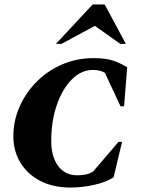

<svg xmlns="http://www.w3.org/2000/svg" viewBox="-20 -832 635 862"><path d="M296 10Q218 10 160.5 -20Q103 -50 71.5 -102Q40 -154 40 -221Q40 -289 67.5 -352Q95 -415 144 -464.5Q193 -514 258.5 -542.5Q324 -571 400 -571Q456 -571 489 -559.5Q522 -548 551 -530L537 -355H521L451 -505Q441 -511 428.5 -514.5Q416 -518 397 -518Q345 -518 302.5 -475.5Q260 -433 235 -360.5Q210 -288 210 -198Q210 -129 241 -87Q272 -45 327 -45Q344 -45 362 -48Q380 -51 398 -62L512 -195H528L490 -36Q456 -14 402.5 -2Q349 10 296 10ZM231 -635 396 -812H450L545 -635H520L406 -716L256 -635Z"/></svg>

Font: Spectral SC ExtraBold
Style: Italic
Weight: 800
Italic angle: -10°
Designer: Jean-Baptiste Levee
Foundry: Production Type
Version: Version 2.001